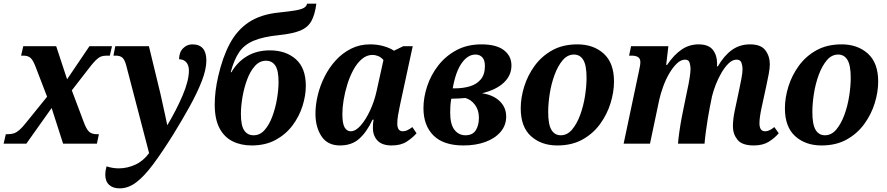

<svg xmlns="http://www.w3.org/2000/svg" viewBox="-51 -790 4879 1056"><path d="M-31 0 -19 -52H-7Q11 -52 25 -56.5Q39 -61 55 -74.5Q71 -88 93 -116L208 -258L145 -422Q131 -459 117 -471.5Q103 -484 77 -484H65L77 -536H258L318 -354L441 -536H565L553 -484H536Q517 -484 503.5 -478.5Q490 -473 474.5 -457.5Q459 -442 437 -413L344 -293L408 -123Q423 -81 438 -66.5Q453 -52 480 -52H493L482 0H296L233 -196L94 0Z M607 246Q570 246 549 226.5Q528 207 528 170Q528 150 535 125Q569 136 602 136Q649 136 693.5 115.5Q738 95 769 52L643 -431Q635 -461 622.5 -472.5Q610 -484 585 -484H573L583 -536H768L831 -276Q836 -253 843 -221.5Q850 -190 857 -158Q864 -126 869 -101Q920 -186 954 -266.5Q988 -347 988 -402Q988 -431 973.5 -447.5Q959 -464 934 -464Q934 -502 955.5 -524Q977 -546 1007 -546Q1084 -546 1084 -457Q1084 -409 1059 -344.5Q1034 -280 992.5 -205Q951 -130 901 -49Q839 50 790 115.5Q741 181 697.5 213.5Q654 246 607 246Z M1333 10Q1274 10 1228 -13Q1182 -36 1156 -85.5Q1130 -135 1130 -215Q1130 -287 1149 -370Q1173 -475 1213 -550Q1253 -625 1318 -668Q1383 -711 1482 -721Q1540 -727 1572.5 -732.5Q1605 -738 1620 -746.5Q1635 -755 1638 -770H1689Q1681 -709 1661.5 -674Q1642 -639 1601 -622Q1560 -605 1485 -597Q1396 -588 1344 -566Q1292 -544 1264 -502.5Q1236 -461 1218 -393H1222Q1255 -450 1308.5 -481.5Q1362 -513 1433 -513Q1521 -513 1576 -464.5Q1631 -416 1631 -318Q1631 -265 1613 -207.5Q1595 -150 1558 -100.5Q1521 -51 1465 -20.5Q1409 10 1333 10ZM1344 -46Q1379 -46 1404.5 -75Q1430 -104 1447 -150Q1464 -196 1472.5 -246.5Q1481 -297 1481 -340Q1481 -403 1463 -429.5Q1445 -456 1412 -456Q1377 -456 1351 -427Q1325 -398 1308 -352Q1291 -306 1282.5 -255.5Q1274 -205 1274 -162Q1274 -100 1292 -73Q1310 -46 1344 -46Z M1819 10Q1751 10 1717.5 -40Q1684 -90 1684 -165Q1684 -213 1696.5 -265.5Q1709 -318 1734 -368Q1759 -418 1795.5 -458Q1832 -498 1879.5 -522Q1927 -546 1984 -546Q2025 -546 2059.5 -536Q2094 -526 2116 -511L2167 -536H2219L2149 -212Q2143 -184 2138.5 -157.5Q2134 -131 2134 -111Q2134 -68 2164 -68Q2178 -68 2190 -74Q2202 -80 2217 -91L2240 -57Q2217 -31 2185 -10.5Q2153 10 2103 10Q2051 10 2025.5 -16.5Q2000 -43 2000 -86Q2000 -97 2000.5 -107Q2001 -117 2004 -132H1998Q1967 -65 1925.5 -27.5Q1884 10 1819 10ZM1878 -68Q1905 -68 1933 -100Q1961 -132 1984.5 -182.5Q2008 -233 2020 -288L2058 -460Q2044 -476 2028 -482Q2012 -488 1998 -488Q1966 -488 1939.5 -465.5Q1913 -443 1893 -406.5Q1873 -370 1859.5 -326.5Q1846 -283 1839 -240.5Q1832 -198 1832 -164Q1832 -110 1844.5 -89Q1857 -68 1878 -68Z M2498 10Q2388 10 2333 -45Q2278 -100 2278 -195Q2278 -254 2298.5 -316Q2319 -378 2359.5 -430Q2400 -482 2459.5 -514Q2519 -546 2597 -546Q2679 -546 2720.5 -514Q2762 -482 2762 -430Q2762 -375 2720 -335.5Q2678 -296 2600 -277Q2662 -268 2697.5 -233.5Q2733 -199 2733 -149Q2733 -101 2702.5 -65Q2672 -29 2619 -9.5Q2566 10 2498 10ZM2564 -490Q2522 -490 2488.5 -443Q2455 -396 2439 -304H2449Q2495 -304 2532.5 -315Q2570 -326 2593 -353Q2616 -380 2616 -427Q2616 -460 2601.5 -475Q2587 -490 2564 -490ZM2509 -46Q2548 -46 2565.5 -73Q2583 -100 2583 -143Q2583 -185 2561 -214Q2539 -243 2508 -251Q2478 -248 2431 -247Q2427 -224 2426 -205.5Q2425 -187 2425 -171Q2425 -106 2448.5 -76Q2472 -46 2509 -46Z M3014 10Q2926 10 2869.5 -41Q2813 -92 2813 -194Q2813 -252 2832 -313.5Q2851 -375 2889.5 -428Q2928 -481 2986.5 -513.5Q3045 -546 3125 -546Q3213 -546 3269.5 -495Q3326 -444 3326 -342Q3326 -284 3307 -222.5Q3288 -161 3249.5 -108Q3211 -55 3152.5 -22.5Q3094 10 3014 10ZM3033 -46Q3069 -46 3095.5 -77.5Q3122 -109 3140 -158Q3158 -207 3166.5 -261.5Q3175 -316 3175 -362Q3175 -431 3157 -460.5Q3139 -490 3106 -490Q3070 -490 3043.5 -458.5Q3017 -427 2999 -378Q2981 -329 2972.5 -274.5Q2964 -220 2964 -174Q2964 -105 2982 -75.5Q3000 -46 3033 -46Z M4095 10Q4030 10 4005 -21.5Q3980 -53 3980 -95Q3980 -133 3990 -181L4014 -294Q4020 -322 4026.5 -356Q4033 -390 4033 -410Q4033 -428 4027 -445Q4021 -462 4000 -462Q3978 -462 3957 -442Q3936 -422 3917.5 -390.5Q3899 -359 3885.5 -324Q3872 -289 3865 -260L3853 -200Q3848 -175 3842 -138.5Q3836 -102 3831 -64.5Q3826 -27 3824 0H3678Q3680 -27 3685.5 -65.5Q3691 -104 3698.5 -144Q3706 -184 3713 -216L3729 -294Q3737 -329 3742 -362Q3747 -395 3747 -410Q3747 -427 3742 -444.5Q3737 -462 3717 -462Q3694 -462 3672 -441Q3650 -420 3630.5 -387Q3611 -354 3597 -315.5Q3583 -277 3575 -242L3524 0H3379L3462 -393Q3471 -432 3471 -448Q3471 -468 3458 -476Q3445 -484 3423 -484H3409L3420 -536H3625L3613 -433H3618Q3656 -489 3698 -517.5Q3740 -546 3791 -546Q3846 -546 3869.5 -516Q3893 -486 3893 -442Q3893 -438 3893 -434Q3893 -430 3892 -425H3897Q3932 -485 3975 -515.5Q4018 -546 4074 -546Q4134 -546 4158.5 -513.5Q4183 -481 4183 -436Q4183 -415 4177 -383Q4171 -351 4164 -319L4138 -199Q4126 -144 4126 -112Q4126 -68 4157 -68Q4170 -68 4182 -74Q4194 -80 4208 -91L4232 -57Q4209 -30 4176.5 -10Q4144 10 4095 10Z M4467 10Q4379 10 4322.5 -41Q4266 -92 4266 -194Q4266 -252 4285 -313.5Q4304 -375 4342.5 -428Q4381 -481 4439.5 -513.5Q4498 -546 4578 -546Q4666 -546 4722.5 -495Q4779 -444 4779 -342Q4779 -284 4760 -222.5Q4741 -161 4702.5 -108Q4664 -55 4605.5 -22.5Q4547 10 4467 10ZM4486 -46Q4522 -46 4548.5 -77.5Q4575 -109 4593 -158Q4611 -207 4619.5 -261.5Q4628 -316 4628 -362Q4628 -431 4610 -460.5Q4592 -490 4559 -490Q4523 -490 4496.5 -458.5Q4470 -427 4452 -378Q4434 -329 4425.5 -274.5Q4417 -220 4417 -174Q4417 -105 4435 -75.5Q4453 -46 4486 -46Z"/></svg>

Font: Noto Serif SemiCondensed
Style: Bold Italic
Weight: 700
Width: 4
Italic angle: -12°
Designer: Monotype Design Team
Foundry: Monotype Imaging Inc.
Version: Version 2.014